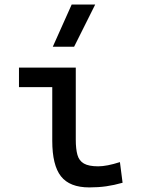

<svg xmlns="http://www.w3.org/2000/svg" viewBox="-20 -815 626 845"><path d="M373 9.8Q286.6 9.8 248.3 -39.1Q210 -87.9 210 -195.3V-517.6H313.5V-200.2Q313.5 -159.2 320.8 -133.3Q328.1 -107.4 349.4 -95.2Q370.6 -83 412.1 -83Q450.2 -83 507.8 -101.6L519.5 -10.7Q481.9 0 447.3 4.9Q412.6 9.8 373 9.8ZM63.5 -431.6V-517.6H218.8V-431.6ZM212.4 -609.4 295.4 -794.9H398.9L306.2 -609.4Z"/></svg>

Font: Cascadia Mono
Style: Regular
Weight: 400
Monospace: yes
Designer: Aaron Bell
Foundry: Saja Typeworks
Version: Version 2102.003